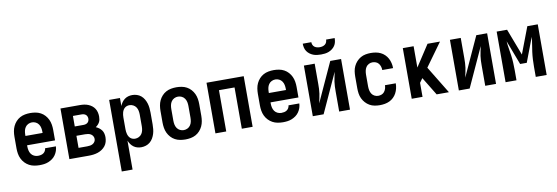

<svg xmlns="http://www.w3.org/2000/svg" viewBox="-64 -1233 5629 1942"><g transform="rotate(-10 2750.0 -262.5)"><path d="M252 8Q225 8 197.5 3Q170 -2 146 -15Q122 -28 103 -48Q84 -68 72 -93Q60 -118 55.5 -145.5Q51 -173 51 -200V-320Q51 -347 55.5 -374.5Q60 -402 71.5 -426.5Q83 -451 101.5 -471.5Q120 -492 144 -505Q168 -518 195.5 -523Q223 -528 250 -528Q277 -528 304.5 -523Q332 -518 356 -505Q380 -492 398.5 -471.5Q417 -451 428.5 -426.5Q440 -402 444.5 -374.5Q449 -347 449 -320V-212H162V-200Q162 -180 166.5 -159.5Q171 -139 182.5 -122.5Q194 -106 213 -97Q232 -88 252 -88Q267 -88 281.5 -91Q296 -94 308 -102Q320 -110 327.5 -123Q335 -136 336 -151H447Q446 -127 438.5 -105Q431 -83 417.5 -63.5Q404 -44 385 -30Q366 -16 344 -7Q322 2 299 5Q276 8 252 8ZM162 -308H338V-320Q338 -340 334 -360Q330 -380 318.5 -397Q307 -414 288.5 -423Q270 -432 250 -432Q230 -432 211.5 -423Q193 -414 181.5 -397Q170 -380 166 -360Q162 -340 162 -320Z M559 0V-520H759Q781 -520 802 -517Q823 -514 843 -506Q863 -498 880 -485Q897 -472 908.5 -454Q920 -436 925 -415Q930 -394 930 -373Q930 -358 927.5 -343Q925 -328 918 -315Q911 -302 900.5 -291Q890 -280 878 -272Q895 -265 910.5 -253.5Q926 -242 937 -227Q948 -212 952.5 -193Q957 -174 957 -156Q957 -132 950.5 -108.5Q944 -85 929.5 -66.5Q915 -48 895 -34.5Q875 -21 852.5 -13.5Q830 -6 806.5 -3Q783 0 759 0ZM670 -316H759Q771 -316 782 -319Q793 -322 802 -329.5Q811 -337 815 -348Q819 -359 819 -371Q819 -371 819 -371Q819 -371 819 -371Q819 -382 814.5 -393Q810 -404 801.5 -411Q793 -418 782 -421Q771 -424 759 -424H670ZM670 -96H759Q774 -96 789 -98.5Q804 -101 817 -108.5Q830 -116 838 -129Q846 -142 846 -157Q846 -157 846 -157Q846 -157 846 -157Q846 -173 838 -186.5Q830 -200 817 -207.5Q804 -215 789 -217.5Q774 -220 759 -220H670Z M1059 215V-520H1170V-438Q1178 -458 1190 -475Q1202 -492 1219 -504.5Q1236 -517 1256 -522.5Q1276 -528 1297 -528Q1321 -528 1344.5 -520.5Q1368 -513 1386.5 -497.5Q1405 -482 1417.5 -460.5Q1430 -439 1437 -416Q1444 -393 1446.5 -368.5Q1449 -344 1449 -320V-200Q1449 -176 1446.5 -151.5Q1444 -127 1437 -104Q1430 -81 1417.5 -59.5Q1405 -38 1386.5 -22.5Q1368 -7 1344.5 0.5Q1321 8 1297 8Q1276 8 1256 2.5Q1236 -3 1219 -15.5Q1202 -28 1190 -45Q1178 -62 1170 -82V215ZM1251 -88Q1271 -88 1289.5 -97.5Q1308 -107 1319 -123.5Q1330 -140 1334 -160Q1338 -180 1338 -200V-320Q1338 -340 1334 -360Q1330 -380 1319 -396.5Q1308 -413 1289.5 -422.5Q1271 -432 1251 -432Q1238 -432 1225.5 -428Q1213 -424 1203 -415.5Q1193 -407 1186.5 -395.5Q1180 -384 1176.5 -371.5Q1173 -359 1171.5 -346Q1170 -333 1170 -320V-200Q1170 -187 1171.5 -174Q1173 -161 1176.5 -148.5Q1180 -136 1186.5 -124.5Q1193 -113 1203 -104.5Q1213 -96 1225.5 -92Q1238 -88 1251 -88Z M1750 8Q1723 8 1695.5 3Q1668 -2 1644 -15Q1620 -28 1601.5 -48.5Q1583 -69 1571.5 -93.5Q1560 -118 1555.5 -145.5Q1551 -173 1551 -200V-320Q1551 -347 1555.5 -374.5Q1560 -402 1571.5 -426.5Q1583 -451 1601.5 -471.5Q1620 -492 1644 -505Q1668 -518 1695.5 -523Q1723 -528 1750 -528Q1777 -528 1804.5 -523Q1832 -518 1856 -505Q1880 -492 1898.5 -471.5Q1917 -451 1928.5 -426.5Q1940 -402 1944.5 -374.5Q1949 -347 1949 -320V-200Q1949 -173 1944.5 -145.5Q1940 -118 1928.5 -93.5Q1917 -69 1898.5 -48.5Q1880 -28 1856 -15Q1832 -2 1804.5 3Q1777 8 1750 8ZM1750 -88Q1770 -88 1788.5 -97Q1807 -106 1818.5 -123Q1830 -140 1834 -160Q1838 -180 1838 -200V-320Q1838 -340 1834 -360Q1830 -380 1818.5 -397Q1807 -414 1788.5 -423Q1770 -432 1750 -432Q1730 -432 1711.5 -423Q1693 -414 1681.5 -397Q1670 -380 1666 -360Q1662 -340 1662 -320V-200Q1662 -180 1666 -160Q1670 -140 1681.5 -123Q1693 -106 1711.5 -97Q1730 -88 1750 -88Z M2059 0V-520H2441V0H2330V-424H2170V0Z M2752 8Q2725 8 2697.5 3Q2670 -2 2646 -15Q2622 -28 2603 -48Q2584 -68 2572 -93Q2560 -118 2555.5 -145.5Q2551 -173 2551 -200V-320Q2551 -347 2555.5 -374.5Q2560 -402 2571.5 -426.5Q2583 -451 2601.5 -471.5Q2620 -492 2644 -505Q2668 -518 2695.5 -523Q2723 -528 2750 -528Q2777 -528 2804.5 -523Q2832 -518 2856 -505Q2880 -492 2898.5 -471.5Q2917 -451 2928.5 -426.5Q2940 -402 2944.5 -374.5Q2949 -347 2949 -320V-212H2662V-200Q2662 -180 2666.5 -159.5Q2671 -139 2682.5 -122.5Q2694 -106 2713 -97Q2732 -88 2752 -88Q2767 -88 2781.5 -91Q2796 -94 2808 -102Q2820 -110 2827.5 -123Q2835 -136 2836 -151H2947Q2946 -127 2938.5 -105Q2931 -83 2917.5 -63.5Q2904 -44 2885 -30Q2866 -16 2844 -7Q2822 2 2799 5Q2776 8 2752 8ZM2662 -308H2838V-320Q2838 -340 2834 -360Q2830 -380 2818.5 -397Q2807 -414 2788.5 -423Q2770 -432 2750 -432Q2730 -432 2711.5 -423Q2693 -414 2681.5 -397Q2670 -380 2666 -360Q2662 -340 2662 -320Z M3059 0V-520H3170V-312Q3170 -287 3169 -262.5Q3168 -238 3164.5 -213.5Q3161 -189 3155.5 -165Q3150 -141 3145 -116L3330 -520H3441V0H3330V-208Q3330 -233 3331 -257.5Q3332 -282 3335.5 -306.5Q3339 -331 3344.5 -355Q3350 -379 3355 -404L3170 0ZM3250 -600Q3230 -600 3209.5 -602.5Q3189 -605 3170 -612.5Q3151 -620 3134.5 -632.5Q3118 -645 3106.5 -662Q3095 -679 3090.5 -699.5Q3086 -720 3086 -740H3174Q3174 -726 3179.5 -712.5Q3185 -699 3196.5 -690.5Q3208 -682 3222 -678.5Q3236 -675 3250 -675Q3264 -675 3278 -678.5Q3292 -682 3303.5 -690.5Q3315 -699 3320.5 -712.5Q3326 -726 3326 -740H3414Q3414 -720 3409.5 -699.5Q3405 -679 3393.5 -662Q3382 -645 3365.5 -632.5Q3349 -620 3330 -612.5Q3311 -605 3290.5 -602.5Q3270 -600 3250 -600Z M3747 8Q3720 8 3693 3Q3666 -2 3642.5 -15.5Q3619 -29 3600.5 -49.5Q3582 -70 3570.5 -94.5Q3559 -119 3555 -146Q3551 -173 3551 -200V-320Q3551 -347 3555 -374Q3559 -401 3570.5 -425.5Q3582 -450 3600.5 -470.5Q3619 -491 3642.5 -504.5Q3666 -518 3693 -523Q3720 -528 3747 -528Q3773 -528 3798.5 -523.5Q3824 -519 3847 -508Q3870 -497 3888.5 -479Q3907 -461 3919 -438.5Q3931 -416 3937 -390.5Q3943 -365 3943 -340Q3943 -339 3943 -338.5Q3943 -338 3943 -338H3832Q3832 -338 3832 -338.5Q3832 -339 3832 -339Q3832 -357 3826.5 -374Q3821 -391 3810 -405Q3799 -419 3782 -425.5Q3765 -432 3747 -432Q3727 -432 3709 -422.5Q3691 -413 3680.5 -396.5Q3670 -380 3666 -360Q3662 -340 3662 -320V-200Q3662 -180 3666 -160Q3670 -140 3680.5 -123.5Q3691 -107 3709 -97.5Q3727 -88 3747 -88Q3765 -88 3782 -94.5Q3799 -101 3810 -115Q3821 -129 3826.5 -146Q3832 -163 3832 -181Q3832 -181 3832 -181.5Q3832 -182 3832 -182H3943Q3943 -182 3943 -181.5Q3943 -181 3943 -180Q3943 -155 3937 -129.5Q3931 -104 3919 -81.5Q3907 -59 3888.5 -41Q3870 -23 3847 -12Q3824 -1 3798.5 3.5Q3773 8 3747 8Z M4075 0V-520H4186V-301L4329 -520H4457L4285 -282L4457 0H4331L4218 -185L4217 -187L4186 -144V0Z M4559 0V-520H4670V-312Q4670 -287 4669 -262.5Q4668 -238 4664.5 -213.5Q4661 -189 4655.5 -165Q4650 -141 4645 -116L4830 -520H4941V0H4830V-208Q4830 -233 4831 -257.5Q4832 -282 4835.5 -306.5Q4839 -331 4844.5 -355Q4850 -379 4855 -404L4670 0Z M5039 0V-520H5146L5250 -247L5354 -520H5461V0H5349V-104Q5349 -142 5351 -180Q5353 -218 5358 -255.5Q5363 -293 5369.5 -330.5Q5376 -368 5379 -406L5284 -156H5216L5121 -406Q5124 -368 5130.5 -330.5Q5137 -293 5142 -255.5Q5147 -218 5149 -180Q5151 -142 5151 -104V0Z"/></g></svg>

Font: Iosevka SS04
Style: Bold
Weight: 700
Monospace: yes
Designer: Belleve Invis
Foundry: Belleve Invis
Version: Version 19.0.0; ttfautohint (v1.8.4)